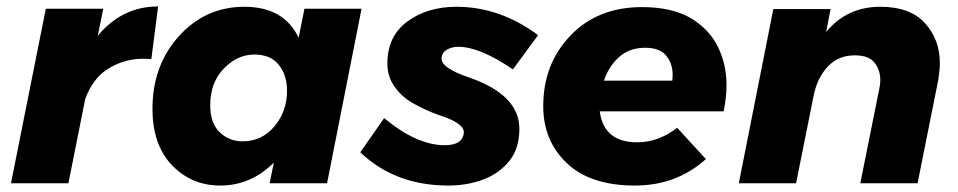

<svg xmlns="http://www.w3.org/2000/svg" viewBox="-20 -568 2970 595"><path d="M192 0H14L122 -541H300L283 -457Q358 -548 470 -548L449 -385L424 -386Q367 -386 317.5 -356.5Q268 -327 244 -261Z M662.5 7Q573.5 7 513 -56Q452.5 -119 452.5 -231Q452.5 -365 534.5 -456Q616.5 -547 737.5 -547Q859.5 -547 905.5 -451L923.5 -541H1100.5L993.5 0H815.5L828.5 -64Q757.5 7 662.5 7ZM731.5 -130Q791.5 -130 830.5 -176.5Q869.5 -223 869.5 -287Q869.5 -335 844 -367Q818.5 -399 768.5 -399Q715.5 -399 673.5 -355.5Q631.5 -312 631.5 -242Q631.5 -186 661 -158Q690.5 -130 731.5 -130Z M1369.5 7Q1204.5 7 1096.5 -96L1170.5 -202Q1271.5 -118 1358.5 -118Q1414.5 -118 1417.5 -158Q1417.5 -187 1340 -211.5Q1298.5 -226 1256.5 -250Q1226 -267.5 1203.2 -298.8Q1180.5 -330 1180.5 -371Q1180.5 -456 1242.5 -501.5Q1304.5 -547 1394.5 -547Q1529.5 -547 1647.5 -459L1569.5 -353Q1466.5 -423 1400.5 -423Q1379.5 -423 1364 -413.5Q1348.5 -404 1348.5 -386Q1348.5 -357 1430.5 -329Q1589.5 -275 1589.5 -169Q1589.5 -109 1559.5 -70.5Q1527.5 -30.5 1477.8 -11.8Q1428 7 1369.5 7Z M1947.5 7Q1809.5 7 1736.5 -62.5Q1663.5 -132 1663.5 -239Q1663.5 -370 1748 -458Q1832.5 -546 1969.5 -546Q2059 -546 2117 -514Q2177 -479 2204.2 -424Q2231.5 -369 2231.5 -305Q2231.5 -266 2222.5 -223H1838.5Q1851.5 -127 1954.5 -127Q2020.5 -127 2078.5 -172L2167.5 -75Q2076.5 7 1947.5 7ZM2063.5 -318 2064.5 -336Q2064.5 -371 2044.5 -395.5Q2024.5 -420 1979.5 -420Q1930.5 -420 1898.5 -391.2Q1866.5 -362.5 1851.5 -318Z M2823.5 0H2646L2705 -293.5Q2708 -306.5 2708 -319.5Q2708 -351.5 2690 -374Q2672 -396.5 2629 -396.5Q2578 -396.5 2545.8 -362.2Q2513.5 -328 2502 -274.5L2447 0H2269.5L2376.5 -540H2554L2540 -468.5Q2604 -547 2708 -547Q2800.5 -547 2846.5 -496.2Q2892.5 -445.5 2892.5 -372.5Q2892.5 -351.5 2887.5 -319.5Z"/></svg>

Font: Argentum Sans
Style: Bold Italic
Weight: 700
Italic angle: -11°
Designer: Julieta Ulanovsky (font), Cristiano Sobral (main changes and remaster)
Foundry: Julieta Ulanovsky (font), Cristiano Sobral (main changes and remaster)
Version: Version 2.007;June 15, 2022;FontCreator 14.0.0.2814 64-bit; 